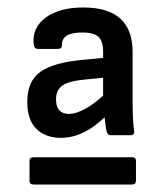

<svg xmlns="http://www.w3.org/2000/svg" viewBox="-20 -687 437 514"><path d="M143 -318Q102 -318 77.5 -342Q53 -366 53 -414Q53 -470 88.5 -495Q124 -520 204 -527L256 -532V-549Q256 -576 244 -588Q232 -600 200 -600Q145 -600 146 -567Q146 -556 135 -556H82Q71 -556 70 -570Q66 -613 102.5 -640Q139 -667 203 -667Q335 -667 335 -548V-412Q335 -388 336 -369.5Q337 -351 339 -337Q341 -325 329 -325H277Q271 -325 268.5 -329Q266 -333 265 -337Q264 -342 262.5 -352Q261 -362 260 -373Q203 -318 143 -318ZM165 -382Q182 -382 206 -394.5Q230 -407 256 -431V-479L207 -474Q164 -470 147 -458Q130 -446 130 -421Q130 -382 165 -382ZM70 -193Q59 -193 59 -204V-256Q59 -266 70 -266H334Q344 -266 344 -256V-204Q344 -193 334 -193Z"/></svg>

Font: Sofia Sans SemiBold
Style: Regular
Weight: 600
Designer: Botio Nikoltchev, Ani Petrova
Foundry: lettersoup
Version: Version 4.101; ttfautohint (v1.8.4.7-5d5b)